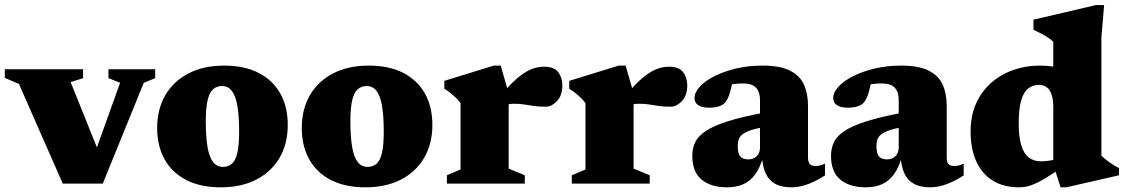

<svg xmlns="http://www.w3.org/2000/svg" viewBox="-26 -746 4572 780"><path d="M558 -409.5 391.5 0H229L51 -405L-6.5 -429.5V-464.5H311.5V-428.5L261 -412.5L395.5 -78L342.5 -77L462 -410L414.5 -428.5V-464.5H604.5V-428.5Z M879.5 -68Q901.5 -68 916.2 -81Q931 -94 938.2 -125.2Q945.5 -156.5 945.5 -211Q945.5 -274.5 938.5 -315.5Q931.5 -356.5 916.2 -376.5Q901 -396.5 876 -396.5Q854.5 -396.5 839.8 -383.5Q825 -370.5 817.5 -339.5Q810 -308.5 810 -253.5Q810 -190.5 817 -149.2Q824 -108 839.5 -88Q855 -68 879.5 -68ZM871 15Q789 15 731.2 -14.5Q673.5 -44 643 -98.2Q612.5 -152.5 612.5 -226Q612.5 -303 646 -360Q679.5 -417 740.5 -448.2Q801.5 -479.5 884.5 -479.5Q967 -479.5 1024.5 -450Q1082 -420.5 1112.5 -366.5Q1143 -312.5 1143 -238.5Q1143 -162 1109.8 -105Q1076.5 -48 1015.5 -16.5Q954.5 15 871 15Z M1467 -68Q1489 -68 1503.8 -81Q1518.5 -94 1525.8 -125.2Q1533 -156.5 1533 -211Q1533 -274.5 1526 -315.5Q1519 -356.5 1503.8 -376.5Q1488.5 -396.5 1463.5 -396.5Q1442 -396.5 1427.2 -383.5Q1412.5 -370.5 1405 -339.5Q1397.5 -308.5 1397.5 -253.5Q1397.5 -190.5 1404.5 -149.2Q1411.5 -108 1427 -88Q1442.5 -68 1467 -68ZM1458.5 15Q1376.5 15 1318.8 -14.5Q1261 -44 1230.5 -98.2Q1200 -152.5 1200 -226Q1200 -303 1233.5 -360Q1267 -417 1328 -448.2Q1389 -479.5 1472 -479.5Q1554.5 -479.5 1612 -450Q1669.5 -420.5 1700 -366.5Q1730.5 -312.5 1730.5 -238.5Q1730.5 -162 1697.2 -105Q1664 -48 1603 -16.5Q1542 15 1458.5 15Z M2185.5 -475Q2225 -475 2241.8 -452.8Q2258.5 -430.5 2258.5 -399.5Q2258.5 -357.5 2236.5 -335Q2214.5 -312.5 2192.5 -312.5Q2163 -312.5 2142.8 -315.5Q2122.5 -318.5 2104.2 -321.5Q2086 -324.5 2062.5 -324.5Q2049.5 -324.5 2039.8 -322.5Q2030 -320.5 2021.2 -315.8Q2012.5 -311 2002 -302.5L1988.5 -334.5Q2021.5 -375.5 2048 -402.5Q2074.5 -429.5 2097.2 -445.2Q2120 -461 2141.2 -468Q2162.5 -475 2185.5 -475ZM2040.5 -367V-61L2106 -34V0H1789.5V-34L1845 -57.5V-327Q1837 -338 1827 -347.8Q1817 -357.5 1805.2 -367Q1793.5 -376.5 1779 -385.5V-417.5L1980 -479.5H2008Z M2693 -475Q2732.5 -475 2749.2 -452.8Q2766 -430.5 2766 -399.5Q2766 -357.5 2744 -335Q2722 -312.5 2700 -312.5Q2670.5 -312.5 2650.2 -315.5Q2630 -318.5 2611.8 -321.5Q2593.5 -324.5 2570 -324.5Q2557 -324.5 2547.2 -322.5Q2537.5 -320.5 2528.8 -315.8Q2520 -311 2509.5 -302.5L2496 -334.5Q2529 -375.5 2555.5 -402.5Q2582 -429.5 2604.8 -445.2Q2627.5 -461 2648.8 -468Q2670 -475 2693 -475ZM2548 -367V-61L2613.5 -34V0H2297V-34L2352.5 -57.5V-327Q2344.5 -338 2334.5 -347.8Q2324.5 -357.5 2312.8 -367Q2301 -376.5 2286.5 -385.5V-417.5L2487.5 -479.5H2515.5Z M3079.5 -288.5V-230Q3044.5 -224 3023 -216.5Q3001.5 -209 2990.2 -200Q2979 -191 2975 -179.5Q2971 -168 2971 -153.5Q2971 -123 2981 -110.8Q2991 -98.5 3014.5 -98.5Q3028.5 -98.5 3039.2 -104.8Q3050 -111 3055.8 -121.8Q3061.5 -132.5 3061.5 -146V-340.5Q3061.5 -372.5 3045.2 -389.8Q3029 -407 2993 -407Q2974.5 -407 2960.2 -405.2Q2946 -403.5 2936 -401L2954 -442Q2949.5 -411.5 2945 -391.8Q2940.5 -372 2936 -359.5Q2931.5 -347 2925.5 -337.5Q2917.5 -323 2899.8 -315.8Q2882 -308.5 2855 -308.5Q2825.5 -308.5 2810.5 -318.8Q2795.5 -329 2795.5 -347.5Q2795.5 -370.5 2817 -394Q2838.5 -417.5 2876.8 -436.8Q2915 -456 2964.8 -467.8Q3014.5 -479.5 3071.5 -479.5Q3143 -479.5 3183.5 -459Q3224 -438.5 3240.2 -401.8Q3256.5 -365 3256.5 -316V-105Q3256.5 -93 3260 -85.5Q3263.5 -78 3270 -74.8Q3276.5 -71.5 3286.5 -71.5Q3294.5 -71.5 3304 -73.5Q3313.5 -75.5 3325.5 -81.5V-33.5Q3295 -13 3259.2 1Q3223.5 15 3189 15Q3148 15 3122.2 0.2Q3096.5 -14.5 3084 -42.8Q3071.5 -71 3069.5 -111.5L3076 -114.5Q3063 -67 3042.5 -38.5Q3022 -10 2993.5 2.5Q2965 15 2927 15Q2862.5 15 2824.5 -16.2Q2786.5 -47.5 2786.5 -113Q2786.5 -143.5 2798.2 -168.2Q2810 -193 2841.5 -214Q2873 -235 2930.5 -253.2Q2988 -271.5 3079.5 -288.5Z M3643 -288.5V-230Q3608 -224 3586.5 -216.5Q3565 -209 3553.8 -200Q3542.5 -191 3538.5 -179.5Q3534.5 -168 3534.5 -153.5Q3534.5 -123 3544.5 -110.8Q3554.5 -98.5 3578 -98.5Q3592 -98.5 3602.8 -104.8Q3613.5 -111 3619.2 -121.8Q3625 -132.5 3625 -146V-340.5Q3625 -372.5 3608.8 -389.8Q3592.5 -407 3556.5 -407Q3538 -407 3523.8 -405.2Q3509.5 -403.5 3499.5 -401L3517.5 -442Q3513 -411.5 3508.5 -391.8Q3504 -372 3499.5 -359.5Q3495 -347 3489 -337.5Q3481 -323 3463.2 -315.8Q3445.5 -308.5 3418.5 -308.5Q3389 -308.5 3374 -318.8Q3359 -329 3359 -347.5Q3359 -370.5 3380.5 -394Q3402 -417.5 3440.2 -436.8Q3478.5 -456 3528.2 -467.8Q3578 -479.5 3635 -479.5Q3706.5 -479.5 3747 -459Q3787.5 -438.5 3803.8 -401.8Q3820 -365 3820 -316V-105Q3820 -93 3823.5 -85.5Q3827 -78 3833.5 -74.8Q3840 -71.5 3850 -71.5Q3858 -71.5 3867.5 -73.5Q3877 -75.5 3889 -81.5V-33.5Q3858.5 -13 3822.8 1Q3787 15 3752.5 15Q3711.5 15 3685.8 0.2Q3660 -14.5 3647.5 -42.8Q3635 -71 3633 -111.5L3639.5 -114.5Q3626.5 -67 3606 -38.5Q3585.5 -10 3557 2.5Q3528.5 15 3490.5 15Q3426 15 3388 -16.2Q3350 -47.5 3350 -113Q3350 -143.5 3361.8 -168.2Q3373.5 -193 3405 -214Q3436.5 -235 3494 -253.2Q3551.5 -271.5 3643 -288.5Z M4253 -312Q4253 -354 4238.8 -377.5Q4224.5 -401 4195 -401Q4169.5 -401 4151 -386.5Q4132.5 -372 4122.5 -337.8Q4112.5 -303.5 4112.5 -243.5Q4112.5 -189 4123 -155.2Q4133.5 -121.5 4153.8 -106Q4174 -90.5 4204.5 -90.5Q4219.5 -90.5 4240 -93.8Q4260.5 -97 4279 -105V-59.5Q4245 -36.5 4220.5 -21.8Q4196 -7 4177.5 1Q4159 9 4144 12Q4129 15 4114.5 15Q4049.5 15 4005.5 -13.2Q3961.5 -41.5 3939.2 -92.5Q3917 -143.5 3917 -211Q3917 -277 3940 -327Q3963 -377 4002.5 -411Q4042 -445 4092 -462.2Q4142 -479.5 4196.5 -479.5Q4228 -479.5 4255.8 -475.2Q4283.5 -471 4311.8 -461.8Q4340 -452.5 4374.5 -436.5H4253V-575.5Q4245.5 -584 4233.2 -592.2Q4221 -600.5 4205.5 -608.8Q4190 -617 4172.5 -625V-666L4426.5 -725.5H4459.5L4448.5 -594.5V-114Q4454 -108 4462.2 -101.2Q4470.5 -94.5 4480.2 -87.5Q4490 -80.5 4500 -74.2Q4510 -68 4520 -63V-34L4306 15H4282.5L4253 -78Z"/></svg>

Font: Newsreader ExtraBold
Style: Regular
Weight: 800
Designer: Hugues Gentile
Foundry: Production Type
Version: Version 1.003